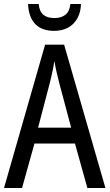

<svg xmlns="http://www.w3.org/2000/svg" viewBox="-20 -938 547 958"><path d="M416 0 354 -222H152L90 0H0L205 -715H300L506 0ZM274 -530Q271 -545 266 -563.5Q261 -582 257.5 -601Q254 -620 251 -634Q249 -617 245.5 -599Q242 -581 238 -564Q234 -547 230 -530L170 -301H335ZM384 -918Q383 -877 366 -846.5Q349 -816 319.5 -800Q290 -784 250 -784Q189 -784 156 -818Q123 -852 120 -918H173Q177 -880 196.5 -864Q216 -848 252 -848Q285 -848 306 -864Q327 -880 331 -918Z"/></svg>

Font: Noto Sans Khmer Condensed
Style: Regular
Weight: 400
Width: 3
Designer: Danh Hong and the Monotype Design Team
Foundry: Monotype Imaging Inc.
Version: Version 2.004